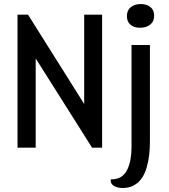

<svg xmlns="http://www.w3.org/2000/svg" viewBox="-20 -733 838 953"><path d="M678.2 -712.9Q708.5 -712.9 726.8 -698Q745.1 -683.1 745.1 -654.8Q745.1 -626 725.3 -610.6Q705.6 -595.2 674.8 -595.2Q646 -595.2 627.9 -610.1Q609.9 -625 609.9 -652.8Q609.9 -682.1 629.2 -697.5Q648.4 -712.9 678.2 -712.9ZM157.2 -442.9V0H66.9V-660.2H119.1L397.9 -216.8V-660.2H486.8V0H437ZM724.1 -32.2Q724.1 3.9 720.7 34.9Q717.3 65.9 708.3 97.2Q699.2 128.4 684.6 150.4Q669.9 172.4 645.8 186.3Q621.6 200.2 589.8 200.2Q563.5 200.2 545.2 189.5Q526.9 178.7 529.8 157.2Q559.1 158.2 580.1 145.3Q601.1 132.3 612.1 108.4Q623 84.5 627.9 57.1Q632.8 29.8 632.8 -3.9V-509.8H724.1Z"/></svg>

Font: Sansita Light
Style: Regular
Weight: 300
Designer: Pablo Cosgaya
Foundry: Omnibus-Type
Version: Version 1.006;hotconv 1.0.109;makeotfexe 2.5.65596